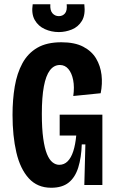

<svg xmlns="http://www.w3.org/2000/svg" viewBox="-20 -871 542 904"><path d="M221 13Q156 13 115.5 -31.5Q75 -76 57 -153.5Q39 -231 39 -330Q39 -402 49.5 -464Q60 -526 85.5 -573Q111 -620 155.5 -646Q200 -672 269 -672Q332 -672 372 -651Q412 -630 432.5 -595.5Q453 -561 458 -518.5Q463 -476 454 -432L325 -419Q331 -461 324.5 -494Q318 -527 302 -546Q286 -565 262 -565Q234 -565 215 -540Q196 -515 186.5 -464Q177 -413 177 -335Q177 -266 183.5 -219.5Q190 -173 201 -146Q212 -119 227 -107Q242 -95 259 -95Q282 -95 298.5 -111.5Q315 -128 325 -159Q335 -190 339 -233H261V-331H462V-227V0H377L382 -191H365Q363 -129 348.5 -82.5Q334 -36 303.5 -11.5Q273 13 221 13ZM134 -851H217Q215 -822 227 -808.5Q239 -795 257 -795Q275 -795 286 -808Q297 -821 294 -851H377Q383 -801 365.5 -772.5Q348 -744 318 -732Q288 -720 257 -720Q222 -720 191 -734Q160 -748 143.5 -777Q127 -806 134 -851Z"/></svg>

Font: Bricolage Grotesque 24pt Condensed
Style: Bold
Weight: 700
Width: 3
Designer: Mathieu Triay
Foundry: Atelier Triay
Version: Version 1.001;gftools[0.9.33.dev8+g029e19f]